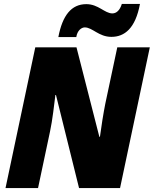

<svg xmlns="http://www.w3.org/2000/svg" viewBox="-20 -954 780 974"><path d="M276 -766H367C372 -799 393 -815 410 -815C449 -815 481 -767 545 -767C612 -767 667 -810 690 -934H598C588 -901 570 -886 550 -886C511 -886 479 -933 418 -933C342 -933 297 -876 276 -766ZM8 0H173L234 -288C246 -342 256 -433 261 -472H264L381 0H589L740 -714H575L514 -427C505 -382 493 -307 487 -260H484L368 -714H159Z"/></svg>

Font: Noto Sans SemiCondensed Black
Style: Italic
Weight: 900
Width: 4
Italic angle: -12°
Designer: Monotype Design Team
Foundry: Monotype Imaging Inc.
Version: Version 2.013